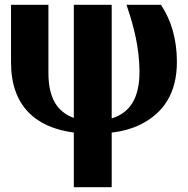

<svg xmlns="http://www.w3.org/2000/svg" viewBox="-20 -548 784 801"><path d="M26 -287C26 -109 126 -16 288 5V233H446V5C493 0 535 -13 569 -30C661 -77 718 -158 718 -290C718 -387 693 -464 654 -524L652 -528H508L511 -518C538 -438 561 -351 562 -250C562 -139 523 -78 446 -54V-528H288V-56C220 -81 182 -137 182 -244V-528H26Z"/></svg>

Font: Aerodynamic
Style: Bd
Weight: 500
Designer: Google
Version: Version 2.000980; 2014